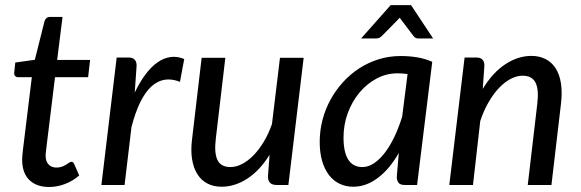

<svg xmlns="http://www.w3.org/2000/svg" viewBox="-20 -738 2316 766"><path d="M68.5 -97Q68.5 -100 68.5 -104.8Q68.5 -109.5 69.2 -118.8Q70 -128 71.8 -142.8Q73.5 -157.5 76.5 -181L107 -430H52Q44.5 -430 40 -435.2Q35.5 -440.5 37 -450.5L41 -488.5L119 -499.5L157.5 -653Q160 -661 165.5 -665.8Q171 -670.5 179.5 -670.5H229.5L208 -499H339.5L331.5 -430H199.5L169.5 -185.5Q167 -165 165.5 -152.5Q164 -140 163.2 -132.8Q162.5 -125.5 162.2 -122.5Q162 -119.5 162 -118Q162 -94 173.8 -81.8Q185.5 -69.5 205 -69.5Q217.5 -69.5 227 -73Q236.5 -76.5 243.8 -81Q251 -85.5 255.8 -89Q260.5 -92.5 264.5 -92.5Q269 -92.5 271.2 -90.5Q273.5 -88.5 276 -83.5L296 -38Q271 -16 239.5 -4Q208 8 176 8Q126.5 8 98 -19Q69.5 -46 68.5 -97Z M384.5 0 445.5 -508.5H493Q525 -508.5 525 -476L517.5 -368.5Q537.5 -410.5 560.5 -441.2Q583.5 -472 608.8 -489.5Q634 -507 660.8 -510.5Q687.5 -514 715 -502.5L698 -411.5Q633 -437.5 584 -393Q535 -348.5 504.5 -231L477 0Z M879 -507.5 841 -185Q834 -127 847.8 -99.2Q861.5 -71.5 899.5 -71.5Q922 -71.5 945.5 -83.5Q969 -95.5 991 -118Q1013 -140.5 1032.2 -172.2Q1051.5 -204 1065 -243L1097 -507.5H1191.5L1130.5 0H1083.5Q1049 0 1049 -34L1055.5 -120.5Q1016 -57 966.2 -25Q916.5 7 864 7Q832 7 807.5 -5.8Q783 -18.5 767.5 -43Q752 -67.5 746.2 -103.2Q740.5 -139 746.5 -185L784.5 -507.5Z M1255.5 0ZM1644 0H1595Q1576 0 1569.5 -9.5Q1563 -19 1563 -32.5L1571 -128Q1553.5 -97 1533 -72.2Q1512.5 -47.5 1489.5 -29.8Q1466.5 -12 1441.5 -2.5Q1416.5 7 1389.5 7Q1359.5 7 1335 -4.8Q1310.5 -16.5 1292.8 -39.2Q1275 -62 1265.2 -95.5Q1255.5 -129 1255.5 -172.5Q1255.5 -217.5 1266.8 -260.2Q1278 -303 1299 -341Q1320 -379 1349.2 -411Q1378.5 -443 1414.2 -466Q1450 -489 1491.5 -501.8Q1533 -514.5 1578.5 -514.5Q1611.5 -514.5 1643 -509.5Q1674.5 -504.5 1704.5 -491.5ZM1425.5 -71.5Q1449.5 -71.5 1472.2 -86.8Q1495 -102 1515.5 -128.8Q1536 -155.5 1553.5 -192.2Q1571 -229 1584.5 -272.5L1606 -442.5Q1585.5 -445.5 1566 -445.5Q1521.5 -445.5 1482.2 -424.5Q1443 -403.5 1413.8 -368.2Q1384.5 -333 1367.5 -286.8Q1350.5 -240.5 1350.5 -189.5Q1350.5 -130.5 1369.5 -101Q1388.5 -71.5 1425.5 -71.5ZM1708 -584.5H1649.5Q1644 -584.5 1639 -586.5Q1634 -588.5 1629.5 -594.5L1581.5 -658Q1579.5 -660 1578 -662.5Q1576.5 -665 1575 -667.5L1566 -658L1503.5 -594.5Q1493.5 -584.5 1481 -584.5H1420.5L1538.5 -717.5H1620Z M1772.5 0 1833.5 -508.5H1880.5Q1912.5 -508.5 1912.5 -476L1906 -383.5Q1946 -449 1996.5 -482Q2047 -515 2100 -515Q2132 -515 2156.8 -502.2Q2181.5 -489.5 2197 -465.2Q2212.5 -441 2218 -405.2Q2223.5 -369.5 2218 -323.5L2180 0H2085.5L2123.5 -323.5Q2130.5 -381 2116.5 -408.5Q2102.5 -436 2065 -436Q2041.5 -436 2017.2 -423.2Q1993 -410.5 1970.5 -386.8Q1948 -363 1928.8 -329.5Q1909.5 -296 1896 -255L1867 0Z"/></svg>

Font: Lato Medium
Style: Italic
Weight: 500
Italic angle: -7°
Designer: Lukasz Dziedzic
Foundry: tyPoland Lukasz Dziedzic
Version: Version 2.006; 2014-01-15